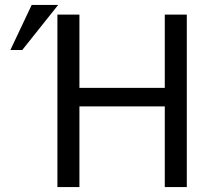

<svg xmlns="http://www.w3.org/2000/svg" viewBox="-20 -754 814 776"><path d="M646 -399V-695H735V2H646V-324H301V2H212V-695H301V-399ZM70 -552H22L108 -734H215Z"/></svg>

Font: Repo Regular
Style: Regular
Weight: 400
Designer: Stefan Peev
Foundry: Context Ltd
Version: Version 1.502